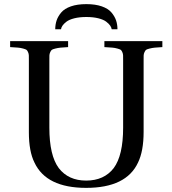

<svg xmlns="http://www.w3.org/2000/svg" viewBox="-20 -890 831 925"><path d="M246.1 -749Q246.1 -772 252.9 -792Q259.8 -812 275.4 -830.3Q291 -848.6 321.8 -859.4Q352.5 -870.1 396 -870.1Q439.5 -870.1 470.2 -859.4Q501 -848.6 516.6 -830.3Q532.2 -812 539.1 -792Q545.9 -772 545.9 -749H518.1Q517.1 -757.3 511 -766.4Q504.9 -775.4 491.9 -785.4Q479 -795.4 454.1 -801.8Q429.2 -808.1 396 -808.1Q362.8 -808.1 337.9 -801.8Q313 -795.4 300 -785.4Q287.1 -775.4 281 -766.4Q274.9 -757.3 273.9 -749ZM28.8 -663.1V-691.9H308.1V-663.1Q282.7 -661.6 270.8 -660.4Q258.8 -659.2 246.3 -656Q233.9 -652.8 230 -650.1Q226.1 -647.5 222.2 -639.2Q218.3 -630.9 218 -623Q217.8 -615.2 217.8 -599.1V-274.9Q217.8 -141.1 263.2 -80.1Q309.6 -20 395 -20Q481.4 -20 527.8 -80.1Q573.2 -141.1 573.2 -274.9V-599.1Q573.2 -615.2 573 -623Q572.8 -630.9 569.1 -639.2Q565.4 -647.5 561.5 -650.1Q557.6 -652.8 545.2 -656.2Q532.7 -659.7 520.5 -660.6Q508.3 -661.6 482.9 -663.1V-691.9H762.2V-663.1Q736.8 -661.6 724.9 -660.4Q712.9 -659.2 700.4 -656Q688 -652.8 684.1 -650.1Q680.2 -647.5 676.3 -639.2Q672.4 -630.9 672.1 -623Q671.9 -615.2 671.9 -599.1V-254.9Q671.9 -162.1 645 -106.9Q588.4 15.1 395 15.1Q203.1 15.1 146 -106.9Q119.1 -160.6 119.1 -252.9V-599.1Q119.1 -615.2 118.9 -623Q118.7 -630.9 115 -639.2Q111.3 -647.5 107.4 -650.1Q103.5 -652.8 91.1 -656.2Q78.6 -659.7 66.4 -660.6Q54.2 -661.6 28.8 -663.1Z"/></svg>

Font: Heuristica
Style: Regular
Weight: 400
Version: Version 1.0.2